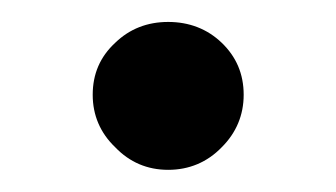

<svg xmlns="http://www.w3.org/2000/svg" viewBox="-20 -436 306 175"><path d="M64.5 -349.6C64.5 -331.1 71.3 -314.9 85 -301.8C98.1 -288.1 114.3 -281.2 133.3 -281.2C152.3 -281.2 168.9 -288.1 182.1 -301.8C195.3 -314.9 202.1 -331.1 202.1 -349.6C202.1 -368.7 195.3 -384.3 182.1 -397C168.9 -409.7 152.3 -416 133.3 -416C114.3 -416 98.1 -409.7 85 -397C71.3 -384.3 64.5 -368.7 64.5 -349.6Z"/></svg>

Font: Estedad SemiBold
Style: Regular
Weight: 600
Designer: Amin Abedi
Version: Version 7.3